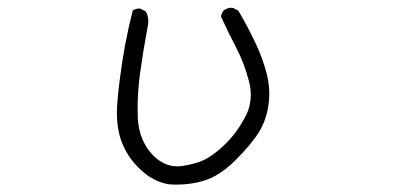

<svg xmlns="http://www.w3.org/2000/svg" viewBox="-20 -493 1040 502"><path d="M285.6 -198.2Q285.6 -157.2 297.4 -124Q313 -81.5 347.2 -49.8Q379.9 -18.6 420.4 -11.2Q431.6 -10.3 441.9 -10.3Q479.5 -10.3 512.7 -20.5Q554.7 -33.2 595.2 -73.7Q637.2 -115.7 656.5 -146.7Q675.8 -177.7 681.6 -216.8Q684.1 -231.9 684.1 -247.1Q684.1 -271.5 678.2 -296.9Q668 -338.4 647.5 -381.6Q627 -424.8 603 -465.3L589.4 -472.2Q587.9 -472.7 584.5 -472.7Q581.1 -472.7 575.4 -471.2Q569.8 -469.7 564.9 -465.8Q559.6 -459 557.6 -450.2Q576.2 -409.2 597.4 -368.7Q618.7 -328.1 630.9 -280.8Q635.7 -262.7 635.7 -245.1Q635.7 -214.4 621.1 -187Q599.1 -146 570.3 -117.7Q544.9 -92.3 521.2 -78.9Q497.6 -65.4 457 -59.1Q450.2 -58.1 443.4 -58.1Q406.7 -58.1 377 -90.3Q343.8 -126.5 340.3 -183.6Q339.8 -197.3 339.8 -211.4Q339.8 -253.9 346.2 -301.8Q355 -364.3 366.7 -426.8Q367.7 -432.1 367.7 -437.5Q367.7 -452.6 360.8 -463.4L347.2 -470.2Q345.7 -470.7 343.8 -470.7Q341.8 -470.7 338.4 -470.2Q332.5 -469.2 327.1 -465.8Q304.7 -378.4 293 -283.7Q285.6 -225.6 285.6 -198.2Z"/></svg>

Font: NaikaiFont
Style: ExtraLight
Weight: 200
Version: Version 1.89